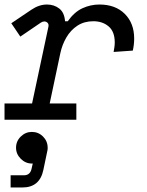

<svg xmlns="http://www.w3.org/2000/svg" viewBox="-20 -530 652 850"><path d="M0 0V-72H122L194 -410Q197 -422 191 -428.5Q185 -435 176 -435Q169 -435 161 -430L70 -368L30 -427L119 -487Q153 -510 188 -510Q219 -510 242 -492.5Q265 -475 268 -436H280Q309 -477 345 -493.5Q381 -510 420 -510Q491 -510 532.5 -468.5Q574 -427 574 -359Q574 -333 568 -306L483 -300Q485 -311 486.5 -321.5Q488 -332 488 -342Q488 -390 461 -413Q434 -436 393 -436Q353 -436 323 -416.5Q293 -397 274 -364.5Q255 -332 247 -294L200 -72H318V0ZM27 300V246H86Q114 246 120 216L125 194H121Q93 194 72 173Q51 152 51 124Q51 95 72 74.5Q93 54 121 54Q150 54 170.5 74.5Q191 95 191 124Q191 126 191 129Q191 132 190 136L172 222Q156 300 79 300Z"/></svg>

Font: Space Mono
Style: Italic
Weight: 400
Italic angle: -12°
Monospace: yes
Designer: Colophon Foundry + Benjamin Critton
Foundry: Colophon Foundry & Benjamin Critton
Version: Version 1.003; ttfautohint (v1.8.4.7-5d5b)